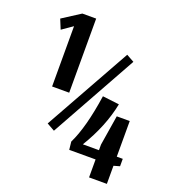

<svg xmlns="http://www.w3.org/2000/svg" viewBox="-172 -883 1150 1266"><g transform="rotate(20 402.5 -250.0)"><path d="M164 -230V-653L89 -601L61 -669L187 -750H284V-230ZM275 40 220 9 558 -596 612 -566ZM598 250V124H413L407 68Q467 -53 501 -284L618 -270Q586 -107 485 59H598V20L632 -191H723V59H765V111L723 123V250Z"/></g></svg>

Font: Arsenal
Style: Bold
Weight: 700
Designer: Andrij Shevchenko
Foundry: Stairsfor
Version: Version 2.001;PS 002.001;hotconv 1.0.88;makeotf.lib2.5.64775